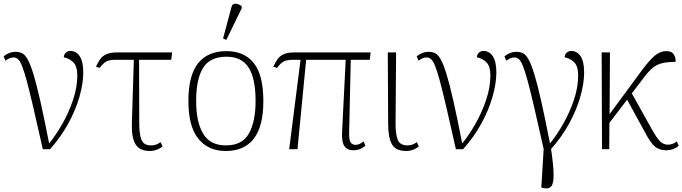

<svg xmlns="http://www.w3.org/2000/svg" viewBox="-33 -826 3778 1063"><path d="M204 0Q173 -139 151.5 -231Q130 -323 115 -378.5Q100 -434 88.5 -462Q77 -490 66 -499Q55 -508 42 -508Q30 -508 19 -503Q8 -498 -3 -490L-13 -514Q0 -525 17 -532Q34 -539 53 -539Q73 -539 89 -531.5Q105 -524 120 -497.5Q135 -471 152 -416Q169 -361 190 -268Q211 -175 239 -32Q276 -77 312 -140Q348 -203 371.5 -273Q395 -343 395 -409Q395 -458 374 -480Q353 -502 320 -509Q321 -525 331.5 -534.5Q342 -544 356 -544Q389 -544 408.5 -514.5Q428 -485 428 -425Q428 -364 407 -290.5Q386 -217 345 -142Q304 -67 244 0Z M798 10Q740 10 717.5 -27Q695 -64 697 -139L708 -495H609Q572 -495 554.5 -485Q537 -475 519 -450L498 -457Q510 -482 522.5 -499.5Q535 -517 557.5 -526.5Q580 -536 620 -536H920L915 -495H737L738 -138Q738 -87 749.5 -54Q761 -21 804 -21Q818 -21 830 -25Q842 -29 856 -39L867 -15Q835 10 798 10Z M1217 10Q1120 10 1065 -58Q1010 -126 1010 -267Q1010 -408 1063.5 -475.5Q1117 -543 1221 -543Q1319 -543 1372 -477Q1425 -411 1425 -267Q1425 -126 1372 -58Q1319 10 1217 10ZM1217 -21Q1309 -21 1345.5 -87.5Q1382 -154 1382 -267Q1382 -392 1343.5 -452Q1305 -512 1221 -512Q1130 -512 1091.5 -450.5Q1053 -389 1053 -267Q1053 -150 1092 -85.5Q1131 -21 1217 -21ZM1220 -605 1202 -613 1248 -785Q1253 -807 1271 -805.5Q1289 -804 1305 -792V-780Z M1568 0 1631 -495H1591Q1554 -495 1536.5 -485Q1519 -475 1501 -450L1480 -457Q1492 -482 1504.5 -499.5Q1517 -517 1539.5 -526.5Q1562 -536 1602 -536H2019L2014 -495H1909L1900 -92Q1899 -53 1908 -38.5Q1917 -24 1936 -24Q1948 -24 1960 -30Q1972 -36 1980 -43L1990 -19Q1971 -4 1955.5 1Q1940 6 1926 6Q1896 6 1881.5 -8Q1867 -22 1863 -46Q1859 -70 1861 -98L1881 -495H1662L1614 0Z M2217 10Q2158 10 2137 -27Q2116 -64 2116 -139L2114 -536H2160L2157 -138Q2157 -87 2168.5 -54Q2180 -21 2223 -21Q2237 -21 2249 -25Q2261 -29 2275 -39L2286 -15Q2254 10 2217 10Z M2491 0Q2460 -139 2438.5 -231Q2417 -323 2402 -378.5Q2387 -434 2375.5 -462Q2364 -490 2353 -499Q2342 -508 2329 -508Q2317 -508 2306 -503Q2295 -498 2284 -490L2274 -514Q2287 -525 2304 -532Q2321 -539 2340 -539Q2360 -539 2376 -531.5Q2392 -524 2407 -497.5Q2422 -471 2439 -416Q2456 -361 2477 -268Q2498 -175 2526 -32Q2563 -77 2599 -140Q2635 -203 2658.5 -273Q2682 -343 2682 -409Q2682 -458 2661 -480Q2640 -502 2607 -509Q2608 -525 2618.5 -534.5Q2629 -544 2643 -544Q2676 -544 2695.5 -514.5Q2715 -485 2715 -425Q2715 -364 2694 -290.5Q2673 -217 2632 -142Q2591 -67 2531 0Z M2975 215 2964 212 2977 -1Q2946 -140 2924.5 -232Q2903 -324 2888 -379.5Q2873 -435 2861.5 -462.5Q2850 -490 2839 -499Q2828 -508 2815 -508Q2803 -508 2792 -503Q2781 -498 2770 -490L2760 -514Q2773 -525 2790 -532Q2807 -539 2826 -539Q2846 -539 2862 -531.5Q2878 -524 2893 -497.5Q2908 -471 2925 -416Q2942 -361 2963 -268Q2984 -175 3012 -32Q3049 -77 3085 -140Q3121 -203 3144.5 -273Q3168 -343 3168 -409Q3168 -458 3147 -480Q3126 -502 3093 -509Q3094 -525 3104.5 -534.5Q3115 -544 3129 -544Q3162 -544 3181.5 -514.5Q3201 -485 3201 -425Q3201 -364 3180 -290.5Q3159 -217 3118 -142Q3077 -67 3018 -1Q3032 94 3032 143Q3032 192 3018 207Q3004 222 2975 215Z M3300 0 3298 -536H3344L3342 -194L3518 -433Q3563 -494 3593 -518.5Q3623 -543 3656 -543Q3686 -543 3697 -525.5Q3708 -508 3708 -484Q3665 -483 3636.5 -477Q3608 -471 3585 -453.5Q3562 -436 3536 -402L3465 -309L3575 -112Q3605 -58 3623.5 -41.5Q3642 -25 3665 -25Q3676 -25 3689 -29Q3702 -33 3714 -43L3725 -19Q3707 -4 3689 1Q3671 6 3657 6Q3618 6 3593.5 -14Q3569 -34 3540 -90L3439 -274L3341 -146L3340 0Z"/></svg>

Font: Noto Serif ExtraLight
Style: Regular
Weight: 200
Designer: Monotype Design Team
Foundry: Monotype Imaging Inc.
Version: Version 2.015; ttfautohint (v1.8.4.7-5d5b)